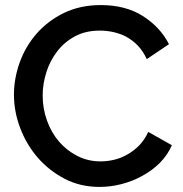

<svg xmlns="http://www.w3.org/2000/svg" viewBox="-20 -734 723 760"><path d="M35.2 -359.9Q35.2 -422.9 58.1 -487.3Q81.1 -550.8 125.5 -601.6Q170.4 -652.3 233.9 -683.1Q297.9 -713.9 378.9 -713.9Q476.6 -713.9 544.9 -670.9Q613.8 -627.4 648.9 -559.1L561 -500Q546.4 -531.7 524.9 -554.2Q504.4 -575.2 479 -588.9Q455.6 -601.1 427.2 -607.4Q402.3 -612.8 375 -612.8Q318.4 -612.8 276.9 -590.3Q234.4 -567.4 206.5 -530.8Q177.7 -493.2 163.6 -448.2Q148.9 -402.3 148.9 -356Q148.9 -304.2 166 -256.8Q183.1 -209 213.4 -173.8Q244.1 -138.2 286.1 -116.7Q328.1 -95.2 377.9 -95.2Q404.8 -95.2 431.6 -101.6Q459 -107.9 484.4 -122.6Q511.2 -137.7 531.7 -159.2Q552.7 -181.2 566.9 -211.9L660.2 -159.2Q644 -120.6 611.8 -88.4Q583 -59.6 542 -37.1Q503.4 -16.1 459.5 -4.9Q417 5.9 374 5.9Q298.3 5.9 236.8 -25.9Q174.8 -58.1 129.9 -109.4Q85.4 -160.6 60.1 -226.6Q35.2 -292 35.2 -359.9Z"/></svg>

Font: Rising Sun DemiBold
Style: DemiBold
Weight: 600
Designer: Matt McInerney, Pablo Impallari, Rodrigo Fuenzalida
Foundry: Matt McInerney, Pablo Impallari, Rodrigo Fuenzalida
Version: Version 1.000